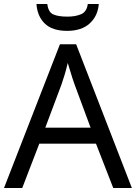

<svg xmlns="http://www.w3.org/2000/svg" viewBox="-20 -938 679 958"><path d="M545 0 459 -221H176L91 0H0L279 -717H360L638 0ZM352 -517Q349 -525 342 -546Q335 -567 328.5 -589.5Q322 -612 318 -624Q311 -593 302 -563.5Q293 -534 287 -517L206 -301H432ZM473 -918Q468 -858 427.5 -821Q387 -784 315 -784Q241 -784 203.5 -820.5Q166 -857 162 -918H216Q221 -877 246 -866Q271 -855 317 -855Q356 -855 384.5 -867Q413 -879 418 -918Z"/></svg>

Font: Noto Sans Syriac Eastern
Style: Regular
Weight: 400
Designer: Patrick Giasson and the Monotype Design Team
Foundry: Monotype Imaging Inc.
Version: Version 3.001; ttfautohint (v1.8.4.7-5d5b)